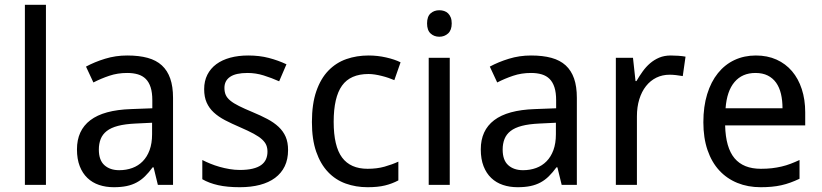

<svg xmlns="http://www.w3.org/2000/svg" viewBox="-20 -780 3467 810"><path d="M173.8 0H85V-759.8H173.8Z M646 0 627.9 -74.2H624Q607.9 -52.2 591.8 -36.4Q575.7 -20.5 556.6 -10.3Q537.6 0 514.2 4.9Q490.7 9.8 460 9.8Q426.3 9.8 397.9 0.2Q369.6 -9.3 348.9 -29.1Q328.1 -48.8 316.4 -78.9Q304.7 -108.9 304.7 -149.9Q304.7 -230 361.1 -272.9Q417.5 -315.9 532.7 -319.8L622.6 -323.2V-356.9Q622.6 -389.6 615.5 -411.6Q608.4 -433.6 595 -447Q581.5 -460.4 561.8 -466.3Q542 -472.2 516.6 -472.2Q476.1 -472.2 441.2 -460.4Q406.2 -448.7 374 -432.1L342.8 -499Q378.9 -518.6 423.3 -532.2Q467.8 -545.9 516.6 -545.9Q566.4 -545.9 602.8 -535.9Q639.2 -525.9 662.8 -504.2Q686.5 -482.4 698.2 -448.7Q710 -415 710 -367.2V0ZM482.9 -62Q512.7 -62 538.1 -71.3Q563.5 -80.6 582 -99.4Q600.6 -118.2 611.1 -146.7Q621.6 -175.3 621.6 -213.9V-262.2L551.8 -258.8Q507.8 -256.8 478 -249Q448.2 -241.2 430.4 -227.3Q412.6 -213.4 404.8 -193.6Q397 -173.8 397 -148.9Q397 -104 420.7 -83Q444.3 -62 482.9 -62Z M1195.3 -147Q1195.3 -107.9 1181.2 -78.6Q1167 -49.3 1140.4 -29.5Q1113.8 -9.8 1076.2 0Q1038.6 9.8 991.7 9.8Q938.5 9.8 900.4 1.2Q862.3 -7.3 833.5 -23.9V-105Q848.6 -97.2 867.2 -89.6Q885.7 -82 906.2 -76.2Q926.8 -70.3 948.5 -66.7Q970.2 -63 991.7 -63Q1023.4 -63 1045.7 -68.4Q1067.9 -73.7 1081.8 -83.7Q1095.7 -93.8 1102.1 -108.2Q1108.4 -122.6 1108.4 -140.1Q1108.4 -155.3 1103.5 -167.5Q1098.6 -179.7 1085.7 -191.7Q1072.8 -203.6 1050.3 -215.8Q1027.8 -228 992.7 -243.2Q957.5 -258.3 929.4 -272.9Q901.4 -287.6 881.8 -305.7Q862.3 -323.7 851.8 -347.4Q841.3 -371.1 841.3 -403.8Q841.3 -438 854.7 -464.6Q868.2 -491.2 892.6 -509.3Q917 -527.3 951.2 -536.6Q985.4 -545.9 1027.3 -545.9Q1074.7 -545.9 1114 -535.6Q1153.3 -525.4 1188.5 -508.8L1157.7 -437Q1126 -451.2 1092.5 -461.7Q1059.1 -472.2 1024.4 -472.2Q974.6 -472.2 950.7 -455.8Q926.8 -439.5 926.8 -409.2Q926.8 -392.1 932.4 -379.4Q938 -366.7 951.7 -355.5Q965.3 -344.2 988.3 -332.8Q1011.2 -321.3 1045.4 -307.1Q1080.6 -292.5 1108.2 -277.8Q1135.7 -263.2 1155.3 -244.9Q1174.8 -226.6 1185.1 -203.1Q1195.3 -179.7 1195.3 -147Z M1530.8 9.8Q1481.4 9.8 1438.5 -5.6Q1395.5 -21 1363.8 -54.4Q1332 -87.9 1314 -139.9Q1295.9 -191.9 1295.9 -265.1Q1295.9 -341.8 1314.5 -395.3Q1333 -448.7 1365.5 -482.2Q1397.9 -515.6 1441.4 -530.8Q1484.9 -545.9 1534.7 -545.9Q1572.8 -545.9 1609.1 -537.6Q1645.5 -529.3 1669.9 -517.1L1643.6 -441.9Q1632.3 -446.8 1618.7 -451.4Q1605 -456.1 1590.3 -459.7Q1575.7 -463.4 1561.5 -465.6Q1547.4 -467.8 1534.7 -467.8Q1458 -467.8 1422.9 -418.7Q1387.7 -369.6 1387.7 -266.1Q1387.7 -163.1 1423.1 -115.5Q1458.5 -67.9 1530.8 -67.9Q1570.3 -67.9 1602.3 -76.9Q1634.3 -85.9 1660.6 -98.1V-19Q1634.3 -4.9 1604.2 2.4Q1574.2 9.8 1530.8 9.8Z M1877.4 0H1788.6V-536.1H1877.4ZM1781.7 -681.2Q1781.7 -710.4 1796.6 -723.6Q1811.5 -736.8 1833.5 -736.8Q1844.2 -736.8 1853.8 -733.6Q1863.3 -730.5 1870.4 -723.6Q1877.4 -716.8 1881.6 -706.3Q1885.7 -695.8 1885.7 -681.2Q1885.7 -652.8 1870.4 -638.9Q1855 -625 1833.5 -625Q1811.5 -625 1796.6 -638.7Q1781.7 -652.3 1781.7 -681.2Z M2349.6 0 2331.5 -74.2H2327.6Q2311.5 -52.2 2295.4 -36.4Q2279.3 -20.5 2260.3 -10.3Q2241.2 0 2217.8 4.9Q2194.3 9.8 2163.6 9.8Q2129.9 9.8 2101.6 0.2Q2073.2 -9.3 2052.5 -29.1Q2031.7 -48.8 2020 -78.9Q2008.3 -108.9 2008.3 -149.9Q2008.3 -230 2064.7 -272.9Q2121.1 -315.9 2236.3 -319.8L2326.2 -323.2V-356.9Q2326.2 -389.6 2319.1 -411.6Q2312 -433.6 2298.6 -447Q2285.2 -460.4 2265.4 -466.3Q2245.6 -472.2 2220.2 -472.2Q2179.7 -472.2 2144.8 -460.4Q2109.9 -448.7 2077.6 -432.1L2046.4 -499Q2082.5 -518.6 2127 -532.2Q2171.4 -545.9 2220.2 -545.9Q2270 -545.9 2306.4 -535.9Q2342.8 -525.9 2366.5 -504.2Q2390.1 -482.4 2401.9 -448.7Q2413.6 -415 2413.6 -367.2V0ZM2186.5 -62Q2216.3 -62 2241.7 -71.3Q2267.1 -80.6 2285.6 -99.4Q2304.2 -118.2 2314.7 -146.7Q2325.2 -175.3 2325.2 -213.9V-262.2L2255.4 -258.8Q2211.4 -256.8 2181.6 -249Q2151.9 -241.2 2134 -227.3Q2116.2 -213.4 2108.4 -193.6Q2100.6 -173.8 2100.6 -148.9Q2100.6 -104 2124.3 -83Q2147.9 -62 2186.5 -62Z M2810.1 -545.9Q2824.2 -545.9 2841.8 -544.7Q2859.4 -543.5 2872.1 -541L2860.4 -459Q2846.7 -461.4 2832.3 -463.1Q2817.9 -464.8 2805.2 -464.8Q2774.4 -464.8 2749 -452.4Q2723.6 -439.9 2705.3 -416.7Q2687 -393.6 2677 -361.1Q2667 -328.6 2667 -289.1V0H2578.1V-536.1H2650.4L2661.1 -438H2665Q2677.2 -459 2691.2 -478.5Q2705.1 -498 2722.4 -512.9Q2739.7 -527.8 2761.2 -536.9Q2782.7 -545.9 2810.1 -545.9Z M3189 9.8Q3135.3 9.8 3090.8 -8.3Q3046.4 -26.4 3014.4 -61Q2982.4 -95.7 2964.8 -147Q2947.3 -198.2 2947.3 -264.2Q2947.3 -330.6 2963.4 -382.8Q2979.5 -435.1 3008.8 -471.4Q3038.1 -507.8 3078.9 -526.9Q3119.6 -545.9 3168.9 -545.9Q3217.3 -545.9 3255.9 -528.6Q3294.4 -511.2 3321.3 -479.7Q3348.1 -448.2 3362.5 -404.1Q3377 -359.9 3377 -306.2V-251H3039.1Q3041.5 -156.7 3078.9 -112.3Q3116.2 -67.9 3189.9 -67.9Q3214.8 -67.9 3236.1 -70.3Q3257.3 -72.8 3277.1 -77.4Q3296.9 -82 3315.4 -89.1Q3334 -96.2 3353 -105V-25.9Q3333.5 -16.6 3314.7 -9.8Q3295.9 -2.9 3276.1 1.5Q3256.3 5.9 3235.1 7.8Q3213.9 9.8 3189 9.8ZM3167 -472.2Q3111.3 -472.2 3078.9 -434.1Q3046.4 -396 3041 -323.2H3281.2Q3281.2 -356.4 3274.7 -384Q3268.1 -411.6 3254.2 -431.2Q3240.2 -450.7 3218.8 -461.4Q3197.3 -472.2 3167 -472.2Z"/></svg>

Font: Droid Sans
Style: Regular
Weight: 400
Version: Version 1.00 build 113